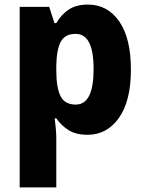

<svg xmlns="http://www.w3.org/2000/svg" viewBox="-20 -579 631 839"><path d="M364 -559Q450 -559 501 -485.5Q552 -412 552 -275Q552 -137 499.5 -63.5Q447 10 363 10Q312 10 279.5 -10.5Q247 -31 226 -62H219Q222 -38 224 -16Q226 6 226 26V240H66V-549H195L218 -478H226Q249 -517 281.5 -538Q314 -559 364 -559ZM310 -431Q264 -431 245.5 -396.5Q227 -362 226 -291V-270Q226 -196 244.5 -159Q263 -122 311 -122Q389 -122 389 -276Q389 -355 369.5 -393Q350 -431 310 -431Z"/></svg>

Font: Noto Sans Telugu SemiCondensed ExtraBold
Style: Regular
Weight: 800
Width: 4
Designer: Jelle Bosma - Monotype Design Team
Foundry: Monotype Imaging Inc.
Version: Version 2.005; ttfautohint (v1.8.4.7-5d5b)